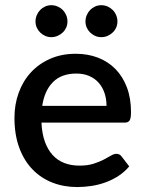

<svg xmlns="http://www.w3.org/2000/svg" viewBox="-20 -730 571 757"><path d="M400 -312.5Q400 -339.5 392.2 -362.8Q384.5 -386 369.5 -403.2Q354.5 -420.5 332.2 -430.2Q310 -440 281 -440Q222.5 -440 189 -406.5Q155.5 -373 146.5 -312.5ZM143.5 -246.5Q145.5 -203 157 -171.2Q168.5 -139.5 187.8 -118.5Q207 -97.5 233.8 -87.2Q260.5 -77 293.5 -77Q325 -77 348 -84.2Q371 -91.5 388 -100.2Q405 -109 417 -116.2Q429 -123.5 439 -123.5Q452 -123.5 459 -113.5L489.5 -74Q470.5 -51.5 446.5 -36Q422.5 -20.5 395.5 -10.8Q368.5 -1 340 3.2Q311.5 7.5 284.5 7.5Q231.5 7.5 186.2 -10.2Q141 -28 107.8 -62.5Q74.5 -97 55.8 -148Q37 -199 37 -265.5Q37 -318.5 53.8 -364.5Q70.5 -410.5 101.8 -444.5Q133 -478.5 177.8 -498.2Q222.5 -518 279 -518Q326 -518 366 -502.8Q406 -487.5 435 -458Q464 -428.5 480.2 -385.8Q496.5 -343 496.5 -288.5Q496.5 -263.5 491 -255Q485.5 -246.5 471 -246.5ZM246 -645.5Q246 -632.5 241 -621.2Q236 -610 227.2 -601.8Q218.5 -593.5 206.8 -588.5Q195 -583.5 182 -583.5Q169.5 -583.5 158.2 -588.5Q147 -593.5 138.5 -601.8Q130 -610 125 -621.2Q120 -632.5 120 -645.5Q120 -658.5 125 -670.2Q130 -682 138.5 -690.8Q147 -699.5 158.2 -704.5Q169.5 -709.5 182 -709.5Q195 -709.5 206.8 -704.5Q218.5 -699.5 227.2 -690.8Q236 -682 241 -670.2Q246 -658.5 246 -645.5ZM443 -645.5Q443 -632.5 438 -621.2Q433 -610 424.2 -601.8Q415.5 -593.5 404 -588.5Q392.5 -583.5 379.5 -583.5Q366.5 -583.5 355.2 -588.5Q344 -593.5 335.5 -601.8Q327 -610 322 -621.2Q317 -632.5 317 -645.5Q317 -658.5 322 -670.2Q327 -682 335.5 -690.8Q344 -699.5 355.2 -704.5Q366.5 -709.5 379.5 -709.5Q392.5 -709.5 404 -704.5Q415.5 -699.5 424.2 -690.8Q433 -682 438 -670.2Q443 -658.5 443 -645.5Z"/></svg>

Font: TypoPRO Lato
Style: Regular
Weight: 600
Designer: Lukasz Dziedzic with Adam Twardoch and Botio Nikoltchev
Foundry: tyPoland Lukasz Dziedzic
Version: Version 2.010; 2014-09-01; http://www.latofonts.com/